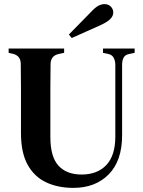

<svg xmlns="http://www.w3.org/2000/svg" viewBox="-20 -897 696 934"><path d="M337 17Q262 17 204.5 -10Q147 -37 114.5 -95.5Q82 -154 82 -250V-358Q82 -414 82 -471Q82 -528 81 -586Q81 -625 44 -635L22 -640V-661H292V-640L264 -634Q226 -625 226 -584Q225 -528 225 -471.5Q225 -415 225 -358V-231Q225 -134 264.5 -91Q304 -48 377 -48Q454 -48 497.5 -94.5Q541 -141 541 -233V-581Q541 -601 533 -616Q525 -631 505 -635L481 -640V-661H635V-640L607 -634Q588 -630 581 -616Q574 -602 574 -582V-239Q574 -115 509 -49Q444 17 337 17ZM315 -729Q341 -755 367 -782Q393 -809 418 -834Q442 -860 457.5 -868.5Q473 -877 488 -877Q507 -877 519 -865Q531 -853 531 -836Q531 -820 517.5 -805.5Q504 -791 472 -776Q435 -760 400.5 -744Q366 -728 329 -712Z"/></svg>

Font: DeepMind Serif Text
Style: Regular
Weight: 400
Designer: Frank Grießhammer / Modifications: Colophon Foundry
Foundry: Colophon Foundry
Version: Version 5.003; ttfautohint (v1.8.2)